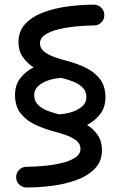

<svg xmlns="http://www.w3.org/2000/svg" viewBox="-20 -747 528 842"><path d="M45.9 -331.1Q45.9 -374 68.8 -403.8Q91.8 -433.6 127.4 -451.7Q98.1 -470.2 79.6 -497.3Q61 -524.4 61 -562Q61 -611.3 92 -643.6Q123 -675.8 172.9 -693.8Q222.7 -711.9 280.5 -719.2Q338.4 -726.6 392.1 -726.6Q410.6 -726.6 424.1 -713.1Q437.5 -699.7 437.5 -680.7Q437.5 -661.6 424.1 -648.4Q410.6 -635.3 392.1 -635.3Q358.4 -635.3 317.9 -631.6Q277.3 -627.9 240.2 -619.4Q203.1 -610.8 179.2 -595.5Q155.3 -580.1 155.3 -556.6Q155.3 -536.1 172.6 -521.7Q189.9 -507.3 217.5 -497.3Q245.1 -487.3 275.4 -479.5Q313 -469.7 351.6 -452.1Q390.1 -434.6 416.3 -403.1Q442.4 -371.6 442.4 -319.8Q442.4 -276.9 419.7 -247.1Q397 -217.3 361.8 -199.2Q390.6 -181.2 408.9 -154.1Q427.2 -127 427.2 -88.9Q427.2 -39.6 396.2 -7.6Q365.2 24.4 315.4 42.5Q265.6 60.5 208 67.9Q150.4 75.2 96.7 75.2Q77.6 75.2 64.2 62Q50.8 48.8 50.8 29.8Q50.8 10.7 64.2 -2.4Q77.6 -15.6 96.7 -15.6Q129.9 -15.6 170.4 -19.3Q210.9 -22.9 248 -31.5Q285.2 -40 309.1 -55.4Q333 -70.8 333 -94.2Q333 -115.7 315.7 -129.9Q298.3 -144 271 -153.8Q243.7 -163.6 213.4 -171.4Q175.8 -181.6 137 -199Q98.1 -216.3 72 -247.8Q45.9 -279.3 45.9 -331.1ZM129.9 -331.1Q129.9 -303.2 147.7 -286.4Q165.5 -269.5 190.9 -260.3Q216.3 -251 239.3 -245.6Q268.6 -247.1 296.1 -256.1Q323.7 -265.1 341.3 -281.2Q358.9 -297.4 358.9 -319.8Q358.9 -347.7 341.1 -364.5Q323.2 -381.3 297.6 -390.6Q272 -399.9 249.5 -405.3Q219.7 -403.8 192.4 -394.8Q165 -385.7 147.5 -369.6Q129.9 -353.5 129.9 -331.1Z"/></svg>

Font: Mikhak-FD Medium
Style: Regular
Weight: 500
Designer: Amin Abedi
Version: Version 3.2